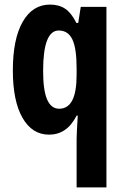

<svg xmlns="http://www.w3.org/2000/svg" viewBox="-20 -577 540 837"><path d="M314 28Q314 12 315.5 -13Q317 -38 319 -73H314Q292 -30 262 -10Q232 10 194 10Q120 10 78 -63.5Q36 -137 36 -270Q36 -407 79 -482Q122 -557 198 -557Q237 -557 264 -539Q291 -521 313 -477H321L332 -547H444V240H314ZM238 -103Q276 -103 295 -139.5Q314 -176 314 -252V-279Q314 -366 295.5 -405Q277 -444 236 -444Q168 -444 168 -268Q168 -183 185.5 -143Q203 -103 238 -103Z"/></svg>

Font: Noto Sans Arabic ExtCond
Style: Bold
Weight: 700
Width: 2
Designer: Monotype Design Team, Nadine Chahine, Nizar Qandah and Khaled Hosny
Foundry: Monotype Imaging Inc.
Version: Version 2.012; ttfautohint (v1.8.4.7-5d5b)